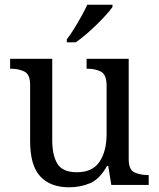

<svg xmlns="http://www.w3.org/2000/svg" viewBox="-20 -786 675 816"><path d="M273 10Q194 10 151 -36.5Q108 -83 108 -186V-426Q108 -470 83.5 -482Q59 -494 26 -494H23V-536H202V-191Q202 -126 224 -90Q246 -54 307 -54Q373 -54 403 -98.5Q433 -143 433 -216V-422Q433 -469 409 -481.5Q385 -494 351 -494H348V-536H527V-109Q527 -65 551.5 -53.5Q576 -42 609 -42H612V0H453L440 -81H435Q404 -25 363 -7.5Q322 10 273 10ZM264 -619Q279 -638 295 -664Q311 -690 326 -717Q341 -744 351 -766H458V-756Q449 -743 431 -723Q413 -703 390.5 -681Q368 -659 345 -639.5Q322 -620 302 -606H264Z"/></svg>

Font: Noto Serif Test
Style: Regular
Weight: 400
Version: Version 1.000